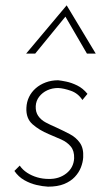

<svg xmlns="http://www.w3.org/2000/svg" viewBox="-20 -692 398 720"><path d="M160 8Q140 7 116.5 1.5Q93 -4 71 -16.5Q49 -29 34 -51L54 -71Q65 -55 82 -44Q99 -33 119.5 -27Q140 -21 162 -21Q201 -20 228.5 -41.5Q256 -63 258 -98Q259 -126 245.5 -142.5Q232 -159 209.5 -169Q187 -179 163 -189Q127 -204 102 -226Q77 -248 79 -288Q80 -310 89 -328.5Q98 -347 114 -361Q130 -375 151.5 -383Q173 -391 198 -391Q209 -390 228.5 -386Q248 -382 269.5 -371.5Q291 -361 308 -340L289 -317Q273 -342 246 -351.5Q219 -361 198 -362Q176 -362 157.5 -353.5Q139 -345 127 -329.5Q115 -314 114 -294Q113 -272 123.5 -257Q134 -242 152 -232.5Q170 -223 191 -214Q217 -202 241 -189.5Q265 -177 279.5 -156.5Q294 -136 292 -102Q291 -84 283.5 -64.5Q276 -45 260.5 -28.5Q245 -12 220.5 -2Q196 8 160 8ZM306 -491 221 -637 233 -639 112 -491H78L230 -672L339 -491Z"/></svg>

Font: Josefin Sans ExtraLight
Style: Italic
Weight: 250
Italic angle: -7°
Designer: Santiago Orozco
Foundry: Typemade
Version: Version 2.000